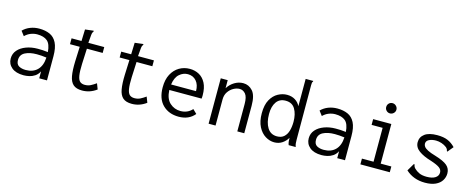

<svg xmlns="http://www.w3.org/2000/svg" viewBox="-35 -1260 4571 1867"><g transform="rotate(15 2250.0 -327.0)"><path d="M211 11Q133 11 91 -24.5Q49 -60 49 -115Q49 -164 80 -199.5Q111 -235 163.5 -254.5Q216 -274 279 -274Q302 -274 327.5 -273Q353 -272 382 -268Q376 -348 340.5 -378Q305 -408 239 -408Q206 -408 174 -395.5Q142 -383 116 -357L81 -403Q113 -435 155 -451Q197 -467 244 -467Q305 -467 350 -447Q395 -427 420 -378Q445 -329 445 -243V0H367V-70Q350 -37 323.5 -19.5Q297 -2 267.5 4.5Q238 11 211 11ZM121 -119Q121 -76 149 -60Q177 -44 218 -44Q292 -44 335 -87.5Q378 -131 382 -213Q330 -220 285 -220Q213 -220 167 -196Q121 -172 121 -119Z M799 7Q740 7 709.5 -20Q679 -47 669 -103.5Q659 -160 662 -248L668 -398H570V-457H670L674 -574L749 -583L759 -584L760 -577Q755 -570 751.5 -563Q748 -556 746 -539L739 -457H899V-398H740L733 -243Q730 -167 737 -125.5Q744 -84 762 -68.5Q780 -53 810 -53Q843 -53 868.5 -66Q894 -79 922 -99L944 -42Q910 -17 874 -5Q838 7 799 7Z M1299 7Q1240 7 1209.5 -20Q1179 -47 1169 -103.5Q1159 -160 1162 -248L1168 -398H1070V-457H1170L1174 -574L1249 -583L1259 -584L1260 -577Q1255 -570 1251.5 -563Q1248 -556 1246 -539L1239 -457H1399V-398H1240L1233 -243Q1230 -167 1237 -125.5Q1244 -84 1262 -68.5Q1280 -53 1310 -53Q1343 -53 1368.5 -66Q1394 -79 1422 -99L1444 -42Q1410 -17 1374 -5Q1338 7 1299 7Z M1772 10Q1672 10 1610.5 -51Q1549 -112 1549 -227Q1549 -305 1577.5 -358.5Q1606 -412 1653.5 -440Q1701 -468 1759 -468Q1811 -468 1853 -445Q1895 -422 1920 -374Q1945 -326 1945 -251Q1945 -243 1944.5 -234.5Q1944 -226 1943 -218H1618Q1622 -130 1667.5 -89Q1713 -48 1774 -48Q1846 -48 1892 -99L1932 -60Q1874 10 1772 10ZM1621 -274H1872Q1872 -338 1839.5 -375.5Q1807 -413 1754 -413Q1707 -413 1669 -379.5Q1631 -346 1621 -274Z M2072 0V-457H2142V-376Q2168 -418 2209.5 -443Q2251 -468 2297 -468Q2353 -468 2392 -424.5Q2431 -381 2431 -277V0H2361V-275Q2361 -347 2336.5 -376Q2312 -405 2277 -405Q2247 -405 2215.5 -387.5Q2184 -370 2163 -338.5Q2142 -307 2142 -263V0Z M2734 10Q2688 10 2644.5 -16.5Q2601 -43 2573 -97Q2545 -151 2545 -233Q2545 -317 2574 -369Q2603 -421 2647.5 -445Q2692 -469 2738 -469Q2785 -469 2819.5 -447.5Q2854 -426 2871 -390V-665H2947V-658Q2941 -652 2939.5 -645Q2938 -638 2938 -621L2939 -71Q2939 -53 2940.5 -35.5Q2942 -18 2949 0H2878Q2871 -18 2869.5 -35.5Q2868 -53 2868 -71Q2846 -34 2812 -12Q2778 10 2734 10ZM2745 -53Q2789 -53 2815.5 -77Q2842 -101 2853.5 -141.5Q2865 -182 2865 -231Q2865 -308 2835 -359Q2805 -410 2739 -410Q2678 -410 2646.5 -365Q2615 -320 2615 -244Q2615 -158 2648 -105.5Q2681 -53 2745 -53Z M3211 11Q3133 11 3091 -24.5Q3049 -60 3049 -115Q3049 -164 3080 -199.5Q3111 -235 3163.5 -254.5Q3216 -274 3279 -274Q3302 -274 3327.5 -273Q3353 -272 3382 -268Q3376 -348 3340.5 -378Q3305 -408 3239 -408Q3206 -408 3174 -395.5Q3142 -383 3116 -357L3081 -403Q3113 -435 3155 -451Q3197 -467 3244 -467Q3305 -467 3350 -447Q3395 -427 3420 -378Q3445 -329 3445 -243V0H3367V-70Q3350 -37 3323.5 -19.5Q3297 -2 3267.5 4.5Q3238 11 3211 11ZM3121 -119Q3121 -76 3149 -60Q3177 -44 3218 -44Q3292 -44 3335 -87.5Q3378 -131 3382 -213Q3330 -220 3285 -220Q3213 -220 3167 -196Q3121 -172 3121 -119Z M3600 0V-58H3717V-399H3606V-457H3789V-58H3896V0ZM3749 -553Q3728 -553 3713 -568Q3698 -583 3698 -604Q3698 -626 3712.5 -641Q3727 -656 3749 -656Q3770 -656 3785.5 -640.5Q3801 -625 3801 -604Q3801 -583 3785.5 -568Q3770 -553 3749 -553Z M4251 10Q4135 10 4057 -62L4097 -130L4103 -139L4109 -135Q4111 -127 4113.5 -118.5Q4116 -110 4127 -98Q4148 -77 4177.5 -63.5Q4207 -50 4253 -50Q4308 -50 4338.5 -69.5Q4369 -89 4369 -123Q4369 -152 4343.5 -171Q4318 -190 4254 -211Q4175 -234 4128.5 -268Q4082 -302 4082 -353Q4082 -405 4124.5 -436.5Q4167 -468 4250 -468Q4314 -468 4356 -450Q4398 -432 4432 -396L4391 -346L4384 -338L4379 -343Q4378 -351 4374.5 -358.5Q4371 -366 4360 -377Q4337 -395 4308 -404.5Q4279 -414 4252 -414Q4212 -414 4183 -400Q4154 -386 4154 -357Q4154 -342 4164.5 -327.5Q4175 -313 4203 -298.5Q4231 -284 4283 -269Q4369 -243 4404.5 -212.5Q4440 -182 4440 -133Q4440 -95 4419.5 -62Q4399 -29 4357 -9.5Q4315 10 4251 10Z"/></g></svg>

Font: Inconsolata Nerd Font Mono
Style: Regular
Weight: 400
Monospace: yes
Designer: Raph Levien, Cyreal, Brenton Simpson
Foundry: Raph Levien, Cyreal, Google
Version: Version 3.000; ttfautohint (v1.8.3);Nerd Fonts 3.0.2